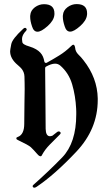

<svg xmlns="http://www.w3.org/2000/svg" viewBox="-20 -728 508 916"><path d="M345.7 -708.5Q395.5 -708.5 395.5 -664.6Q395.5 -662.6 395.5 -660.6Q395.5 -658.7 395 -656.2Q392.1 -629.9 362.3 -603.5Q332.5 -577.1 314.9 -577.1H314.5Q296.4 -577.1 288.6 -602.5Q279.8 -628.4 279.8 -647.9Q279.8 -650.4 279.8 -652.3Q279.8 -654.3 280.3 -656.2Q281.7 -678.2 302.2 -693.8Q322.3 -708.5 345.7 -708.5ZM189.9 -708Q239.7 -708 239.7 -664.1Q239.7 -662.1 239.7 -660.2Q239.7 -658.2 239.3 -655.8Q236.3 -629.4 206.5 -603Q176.8 -576.7 159.2 -576.7H158.7Q140.6 -576.7 132.8 -602.1Q124 -627.9 124 -647.5Q124 -649.9 124 -651.9Q124 -653.8 124.5 -655.8Q126 -677.7 146.5 -693.4Q166.5 -708 189.9 -708ZM203.1 -428.7Q232.4 -444.8 262.5 -463.4Q292.5 -481.9 317.9 -506.8Q325.2 -514.6 330.1 -514.6Q335.9 -514.6 338.4 -500.5Q339.8 -481.9 353.5 -468.3Q367.7 -454.6 378.4 -440.4Q444.3 -356.9 446.3 -258.8V-254.9V-254.4V-253.9V-253.4V-252.4V-252V-251.5V-251Q446.3 -112.3 343.8 -3.9Q240.7 105.5 154.8 163.1Q148.4 167.5 143.6 167.5Q140.1 167.5 137.9 165Q135.7 162.6 135.7 160.2Q135.7 156.2 140.6 152.8Q175.3 122.1 209.2 89.8Q243.2 57.6 276.9 22.9Q343.8 -46.9 343.8 -182.1Q343.8 -189 343.8 -195.8Q343.8 -202.6 343.3 -209.5Q340.3 -270.5 324.2 -325.7Q308.1 -380.4 266.6 -416Q255.9 -424.3 242.7 -424.3Q224.6 -424.3 198.7 -409.7Q195.3 -407.7 195.3 -402.3Q195.8 -308.6 196.8 -243.7Q197.3 -210.9 197.3 -178.5Q197.3 -146 197.8 -113.3Q198.7 -78.1 218.3 -78.1Q222.7 -78.1 230 -80.6L252 -97.7Q255.9 -101.1 260.3 -101.1Q263.7 -101.1 266.6 -98.6Q269.5 -96.2 269.5 -93.3Q269.5 -90.3 265.6 -86.4Q240.7 -61.5 217.5 -38.1Q194.3 -14.6 180.2 11.7Q178.2 17.6 172.9 17.6Q168.9 17.6 162.1 11.7Q150.4 -2 141.6 -11.2Q132.8 -20.5 127 -25.9Q114.7 -36.6 67.9 -58.6Q58.1 -62.5 58.1 -66.9Q58.1 -67.4 58.3 -70.1Q58.6 -72.8 64.9 -74.7Q95.7 -85.9 95.7 -137.7V-138.7V-139.2Q95.7 -195.3 96.7 -236.3Q97.7 -277.3 97.7 -302.7Q97.7 -317.9 97.4 -332.8Q97.2 -347.7 96.7 -362.8Q96.2 -374 93 -382.3Q89.8 -390.6 85.2 -397Q80.6 -403.3 75.2 -408.2Q69.8 -413.1 64.9 -417.5Q28.3 -447.8 28.3 -483.4Q28.3 -489.3 33.7 -517.1Q38.6 -542.5 88.9 -588.9Q94.7 -595.2 99.1 -595.2Q102.1 -595.2 104.7 -592.8Q107.4 -590.3 107.4 -587.4Q107.4 -585 104.5 -581.1Q85 -561.5 85 -541.5Q85 -539.6 86.4 -527.8Q87.4 -515.6 120.1 -506.3Q139.2 -500.5 151.9 -492.9Q164.6 -485.4 172.6 -476.6Q180.7 -467.8 185.1 -457.3Q189.5 -446.8 191.4 -435.1Q191.9 -431.2 194.6 -429.4Q197.3 -427.7 199.7 -427.7Q200.2 -427.7 203.1 -428.7Z"/></svg>

Font: UnifrakturMaguntia sl
Style: Regular
Weight: 400
Designer: j. 'mach' wust, based on a font by Peter Wiegel, original typeface by Carl Albert Fahrenwaldt 1901
Version: Version 2010-11-24